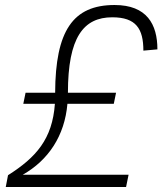

<svg xmlns="http://www.w3.org/2000/svg" viewBox="-20 -746 648 766"><path d="M3 0H483L493 -49H71C173 -107 238 -204 249 -332H434L443 -376H251C251 -597 313 -677 428 -677C523 -677 552 -631 552 -544L608 -549C608 -649 566 -726 437 -726C271 -726 201 -623 200 -376H82L73 -332H199C189 -191 124 -118 12 -47Z"/></svg>

Font: Geist ExtraLight
Style: Italic
Weight: 200
Italic angle: -12°
Designer: Basement.studio, Andrés Briganti, Mateo Zaragoza
Foundry: Basement.studio, Vercel, Andrés Briganti, Guido Ferreyra, Mateo Zaragoza
Version: Version 1.500